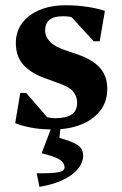

<svg xmlns="http://www.w3.org/2000/svg" viewBox="-20 -486 471 744"><path d="M185.7 15.6Q136 15.6 99.4 8.4Q62.9 1.2 38.9 -8.8L58.5 -125.9H81.4L162.7 -32Q168 -30.6 176.5 -29.3Q185 -28 194.1 -28Q234.9 -28 256.9 -41.9Q278.9 -55.8 278.9 -88.4Q278.9 -112.9 263.1 -131.8Q247.3 -150.8 195 -168L167.1 -178.4Q106.1 -198 73.8 -231.3Q41.4 -264.5 41.4 -319Q41.4 -365.1 66.8 -397.9Q92.1 -430.7 135.6 -448.2Q179.1 -465.6 233.7 -465.6Q281.4 -465.6 323.9 -458.6Q366.5 -451.6 386.5 -443.6L366.2 -326.1H343L258 -418.9Q253 -420.9 244.1 -421.9Q235.2 -423 223.4 -423Q154.9 -423 154.9 -368.1Q154.9 -344.2 173.7 -324.4Q192.5 -304.5 234 -291.1L266.1 -279.9Q332.6 -259.6 364.2 -226.6Q395.7 -193.6 395.7 -141.9Q395.7 -91.6 367.9 -56.4Q340.1 -21.3 292.9 -2.8Q245.6 15.6 185.7 15.6ZM132.9 238.1 122.1 185.7Q168.9 185.7 191.9 183.3Q215 180.9 222.6 175.6Q230.1 170.4 230.1 163.9Q230.1 144.4 210.7 132.1Q191.3 119.9 141.3 107.9L182.4 0H215.2L210.1 48.3Q255.1 60.3 278.7 74.8Q302.4 89.3 302.4 117.4Q302.4 132.8 294 150.1Q285.6 167.5 266.4 184.3Q247.1 201.1 214.4 215.4Q181.7 229.6 132.9 238.1Z"/></svg>

Font: Ancizar Serif Light
Style: Regular
Weight: 300
Designer: Cesar Puertas, Viviana Monsalve, Julian Moncada, Julian Prieto, Jose Castro, Felipe Aragon, Mariel Hernandez, Sara Alarc
Version: Version 8.100